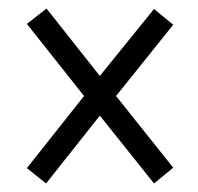

<svg xmlns="http://www.w3.org/2000/svg" viewBox="-20 -583 465 450"><path d="M88 -153 214 -312 341 -153 386 -190 252 -358 386 -525 341 -562 214 -405 89 -563 43 -527 177 -358 43 -189Z"/></svg>

Font: Noto Serif Armenian ExtraCondensed Medium
Style: Regular
Weight: 500
Width: 2
Designer: Monotype Design Team
Foundry: Monotype Imaging Inc.
Version: Version 2.008